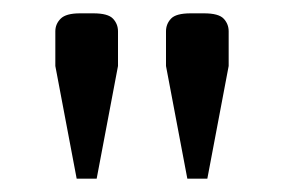

<svg xmlns="http://www.w3.org/2000/svg" viewBox="-20 -670 426 288"><path d="M261 -402 229 -571V-623Q229 -634 236.5 -642Q244 -650 266 -650H286Q308 -650 315.5 -642Q323 -634 323 -623V-571L291 -402ZM95 -402 63 -571V-623Q63 -634 71 -642Q79 -650 100 -650H120Q142 -650 149.5 -642Q157 -634 157 -623V-571L125 -402Z"/></svg>

Font: Changa ExtraLight Light
Style: Regular
Weight: 300
Version: Version 3.002; ttfautohint (v1.8.2)